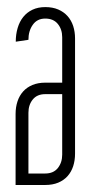

<svg xmlns="http://www.w3.org/2000/svg" viewBox="-20 -527 263 547"><path d="M108.9 -32.7Q132.3 -32.7 144.8 -48.3Q157.2 -64 157.2 -86.4V-258.8H108.9Q85.9 -258.8 73.5 -243.7Q61 -228.5 61 -205.6V-32.7ZM24.4 0V-202.1Q24.4 -221.7 29.8 -238Q35.2 -254.4 45.9 -266.4Q56.6 -278.3 72.5 -284.9Q88.4 -291.5 108.9 -291.5H157.2V-420.9Q157.2 -443.4 144.8 -458.7Q132.3 -474.1 108.9 -474.1Q85.9 -474.1 73.5 -456.5Q61 -439 61 -413.6L24.9 -408.2Q24.9 -429.2 30.3 -447.3Q35.6 -465.3 46.1 -478.5Q56.6 -491.7 72.5 -499.3Q88.4 -506.8 108.9 -506.8Q129.9 -506.8 145.8 -500Q161.6 -493.2 172.4 -481.2Q183.1 -469.2 188.5 -452.9Q193.8 -436.5 193.8 -417.5V-89.4Q193.8 -69.8 188.5 -53.5Q183.1 -37.1 172.4 -25.1Q161.6 -13.2 145.8 -6.6Q129.9 0 108.9 0Z"/></svg>

Font: Tulpen One
Style: Regular
Weight: 400
Designer: Naima Ben Ayed
Foundry: Naima Ben Ayed, Anton Koovit
Version: Version 1.002